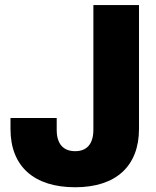

<svg xmlns="http://www.w3.org/2000/svg" viewBox="-20 -748 633 777"><path d="M284.2 9.8C448.7 9.8 542.5 -75.2 542.5 -226.6V-727.5H357.9V-223.1C357.9 -165 331.1 -136.2 284.2 -136.2C236.8 -136.2 209.5 -165 209.5 -222.2V-270.5H22.5V-225.6C22.5 -74.7 117.7 9.8 284.2 9.8Z"/></svg>

Font: Raveo ExtraBold
Style: Regular
Weight: 800
Designer: Jakub Foglar, Rasmus Andersson (Inter)
Foundry: Jakubfoglar.com
Version: Version 1.100;Glyphs 3.2.3 (3260)